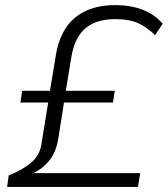

<svg xmlns="http://www.w3.org/2000/svg" viewBox="-20 -733 658 753"><path d="M8 0 14 -45Q68 -66 102.5 -95.5Q137 -125 143 -171L169 -331H60L67 -377H176L199 -516Q215 -615 274.5 -664Q334 -713 432 -713Q492 -713 539 -695Q586 -677 618 -640L588 -595Q557 -626 522 -642Q487 -658 432 -658Q358 -658 315.5 -622.5Q273 -587 260 -510L238 -377H430L423 -331H231L209 -192Q200 -133 169.5 -98.5Q139 -64 96 -48L97 -54H530L521 0Z"/></svg>

Font: Mulish ExtraLight Light
Style: Italic
Weight: 300
Italic angle: -9°
Version: Version 3.603